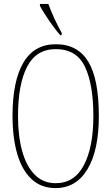

<svg xmlns="http://www.w3.org/2000/svg" viewBox="-20 -951 570 981"><path d="M264 10Q190 10 141 -36Q92 -82 68 -165Q44 -248 44 -359Q44 -537 99.5 -631Q155 -725 265 -725Q377 -725 431 -636Q485 -547 485 -358Q485 -183 427 -86.5Q369 10 264 10ZM264 -15Q360 -15 408.5 -107Q457 -199 457 -358Q457 -520 414 -610Q371 -700 265 -700Q165 -700 118.5 -610Q72 -520 72 -358Q72 -256 93.5 -178.5Q115 -101 158 -58Q201 -15 264 -15ZM288 -771Q272 -789 251 -817.5Q230 -846 211.5 -875Q193 -904 184 -921V-931H227Q239 -897 258.5 -855Q278 -813 295 -784V-771Z"/></svg>

Font: Noto Serif Thai ExtraCondensed Thin
Style: Regular
Weight: 100
Width: 2
Designer: Monotype Design Team
Foundry: Monotype Imaging Inc.
Version: Version 2.001; ttfautohint (v1.8.4.7-5d5b)